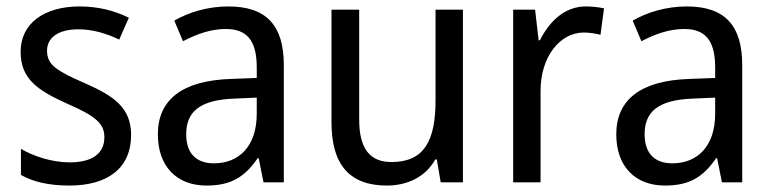

<svg xmlns="http://www.w3.org/2000/svg" viewBox="-20 -566 2399 596"><path d="M387 -147C387 -231 334 -268 245 -307C156 -346 126 -364 126 -409C126 -449 161 -475 223 -475C268 -475 311 -462 350 -443L380 -511C335 -533 285 -546 227 -546C118 -546 44 -494 44 -405C44 -319 100 -284 191 -243C279 -205 304 -181 304 -140C304 -92 270 -62 196 -62C140 -62 82 -82 45 -104V-23C82 -2 130 10 196 10C314 10 387 -44 387 -147Z M689 -546C625 -546 566 -528 521 -502L548 -438C590 -460 634 -476 681 -476C744 -476 777 -443 777 -357V-324L697 -321C545 -316 470 -256 470 -149C470 -49 529 10 621 10C698 10 740 -17 780 -75H783L798 0H861V-364C861 -486 808 -546 689 -546ZM709 -260 777 -263V-213C777 -111 721 -59 644 -59C592 -59 558 -87 558 -149C558 -218 598 -256 709 -260Z M1417 -536H1332V-255C1332 -129 1297 -63 1195 -63C1127 -63 1095 -106 1095 -195V-536H1009V-186C1009 -56 1064 10 1181 10C1243 10 1301 -16 1331 -71H1336L1348 0H1417Z M1798 -546C1734 -546 1686 -501 1656 -441H1652L1641 -536H1573V0H1658V-284C1658 -391 1719 -465 1792 -465C1809 -465 1829 -462 1844 -458L1855 -540C1838 -544 1817 -546 1798 -546Z M2112 -546C2048 -546 1989 -528 1944 -502L1971 -438C2013 -460 2057 -476 2104 -476C2167 -476 2200 -443 2200 -357V-324L2120 -321C1968 -316 1893 -256 1893 -149C1893 -49 1952 10 2044 10C2121 10 2163 -17 2203 -75H2206L2221 0H2284V-364C2284 -486 2231 -546 2112 -546ZM2132 -260 2200 -263V-213C2200 -111 2144 -59 2067 -59C2015 -59 1981 -87 1981 -149C1981 -218 2021 -256 2132 -260Z"/></svg>

Font: Noto Sans Arabic SemCond
Style: Regular
Weight: 400
Width: 4
Designer: Monotype Design Team, Nadine Chahine, Nizar Qandah and Khaled Hosny
Foundry: Monotype Imaging Inc.
Version: Version 2.012